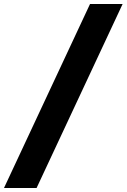

<svg xmlns="http://www.w3.org/2000/svg" viewBox="-58 -818 637 966"><path d="M559 -798 126 128H-38L395 -798Z"/></svg>

Font: Afrihost Sans Black
Style: Regular
Weight: 900
Foundry: https://www.afrihost.com
Version: Version 1.000